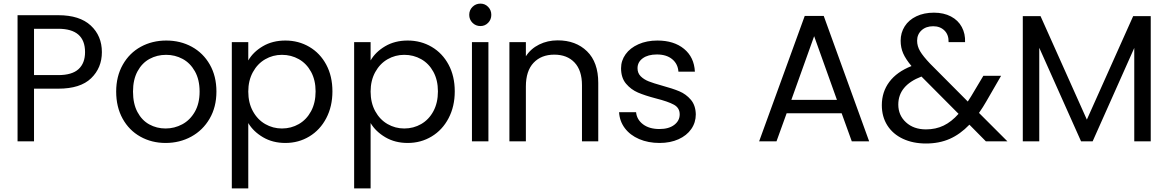

<svg xmlns="http://www.w3.org/2000/svg" viewBox="-20 -781 6456 1061"><path d="M302 -291H168V0H77V-697H302Q420 -697 481.5 -640Q543 -583 543 -493Q543 -406 483.5 -348.5Q424 -291 302 -291ZM450 -493Q450 -622 302 -622H168V-366H302Q378 -366 414 -399Q450 -432 450 -493Z M622 -275Q622 -359 658.5 -423.5Q695 -488 758 -522.5Q821 -557 899 -557Q977 -557 1040 -522.5Q1103 -488 1139.5 -424Q1176 -360 1176 -275Q1176 -190 1138.5 -125.5Q1101 -61 1037 -26Q973 9 895 9Q818 9 755.5 -26Q693 -61 657.5 -125.5Q622 -190 622 -275ZM1083 -275Q1083 -341 1057 -387Q1031 -433 989 -455.5Q947 -478 898 -478Q848 -478 806.5 -455.5Q765 -433 740 -387Q715 -341 715 -275Q715 -208 739.5 -162Q764 -116 805 -93.5Q846 -71 895 -71Q944 -71 987 -94Q1030 -117 1056.5 -163Q1083 -209 1083 -275Z M1557 -557Q1630 -557 1689.5 -522Q1749 -487 1783 -423.5Q1817 -360 1817 -276Q1817 -193 1783 -128Q1749 -63 1689.5 -27Q1630 9 1557 9Q1487 9 1433.5 -22.5Q1380 -54 1352 -101V260H1261V-548H1352V-447Q1379 -494 1432.5 -525.5Q1486 -557 1557 -557ZM1538 -478Q1488 -478 1445.5 -453.5Q1403 -429 1377.5 -382.5Q1352 -336 1352 -275Q1352 -213 1377.5 -166.5Q1403 -120 1445.5 -95.5Q1488 -71 1538 -71Q1589 -71 1631.5 -95.5Q1674 -120 1699 -166.5Q1724 -213 1724 -276Q1724 -338 1699 -384Q1674 -430 1631.5 -454Q1589 -478 1538 -478Z M2233 -557Q2306 -557 2365.5 -522Q2425 -487 2459 -423.5Q2493 -360 2493 -276Q2493 -193 2459 -128Q2425 -63 2365.5 -27Q2306 9 2233 9Q2163 9 2109.5 -22.5Q2056 -54 2028 -101V260H1937V-548H2028V-447Q2055 -494 2108.5 -525.5Q2162 -557 2233 -557ZM2214 -478Q2164 -478 2121.5 -453.5Q2079 -429 2053.5 -382.5Q2028 -336 2028 -275Q2028 -213 2053.5 -166.5Q2079 -120 2121.5 -95.5Q2164 -71 2214 -71Q2265 -71 2307.5 -95.5Q2350 -120 2375 -166.5Q2400 -213 2400 -276Q2400 -338 2375 -384Q2350 -430 2307.5 -454Q2265 -478 2214 -478Z M2573 -699Q2573 -725 2591 -743Q2609 -761 2635 -761Q2660 -761 2677.5 -743Q2695 -725 2695 -699Q2695 -673 2677.5 -655Q2660 -637 2635 -637Q2609 -637 2591 -655Q2573 -673 2573 -699ZM2679 -548V0H2588V-548Z M3286 -323V0H3196V-310Q3196 -392 3155 -435.5Q3114 -479 3043 -479Q2971 -479 2928.5 -434Q2886 -389 2886 -303V0H2795V-548H2886V-470Q2913 -512 2959.5 -535Q3006 -558 3062 -558Q3162 -558 3224 -497.5Q3286 -437 3286 -323Z M3401 -161H3495Q3499 -120 3533.5 -94Q3568 -68 3624 -68Q3676 -68 3706 -91Q3736 -114 3736 -149Q3736 -185 3704 -202.5Q3672 -220 3605 -237Q3544 -253 3505.5 -269.5Q3467 -286 3439.5 -318.5Q3412 -351 3412 -404Q3412 -446 3437 -481Q3462 -516 3508 -536.5Q3554 -557 3613 -557Q3704 -557 3760 -511Q3816 -465 3820 -385H3729Q3726 -428 3694.5 -454Q3663 -480 3610 -480Q3561 -480 3532 -459Q3503 -438 3503 -404Q3503 -377 3520.5 -359.5Q3538 -342 3564.5 -331.5Q3591 -321 3638 -308Q3697 -292 3734 -276.5Q3771 -261 3797.5 -230Q3824 -199 3825 -149Q3825 -104 3800 -68Q3775 -32 3729.5 -11.5Q3684 9 3625 9Q3562 9 3512 -12.5Q3462 -34 3433 -72.5Q3404 -111 3401 -161Z M4631 -155H4327L4271 0H4175L4427 -693H4532L4783 0H4687ZM4605 -229 4479 -581 4353 -229Z M5428 0 5337 -92Q5286 -39 5228 -13.5Q5170 12 5097 12Q5025 12 4969.5 -14Q4914 -40 4883.5 -88Q4853 -136 4853 -200Q4853 -273 4894.5 -328.5Q4936 -384 5017 -416Q4985 -454 4971 -486Q4957 -518 4957 -556Q4957 -600 4979.5 -635.5Q5002 -671 5044 -691Q5086 -711 5141 -711Q5195 -711 5235 -690Q5275 -669 5295 -631.5Q5315 -594 5313 -548H5222Q5223 -589 5199 -612.5Q5175 -636 5137 -636Q5097 -636 5072.5 -613.5Q5048 -591 5048 -556Q5048 -526 5064.5 -498Q5081 -470 5120 -429L5328 -220L5346 -248L5414 -362H5512L5430 -220Q5413 -190 5390 -157L5547 0ZM5277 -152 5072 -358Q4944 -309 4944 -203Q4944 -144 4986.5 -105Q5029 -66 5097 -66Q5151 -66 5194.5 -87Q5238 -108 5277 -152Z M6339 -692V0H6248V-516L6018 0H5954L5723 -517V0H5632V-692H5730L5986 -120L6242 -692Z"/></svg>

Font: Poppins A&M
Style: Regular-A&M
Weight: 400
Designer: Ninad Kale (Devanagari), Jonny Pinhorn (Latin)
Foundry: Indian Type Foundry
Version: 4.004